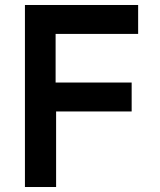

<svg xmlns="http://www.w3.org/2000/svg" viewBox="-20 -750 640 770"><path d="M80 0V-730H534V-614H203V-419H508V-303H205V0Z"/></svg>

Font: JetBrains Mono NL
Style: Bold
Weight: 700
Monospace: yes
Designer: Philipp Nurullin, Konstantin Bulenkov
Foundry: JetBrains
Version: Version 2.305; ttfautohint (v1.8.4.7-5d5b)